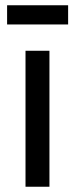

<svg xmlns="http://www.w3.org/2000/svg" viewBox="-20 -710 284 730"><path d="M77 0V-517H168V0ZM7 -617V-690H239V-617Z"/></svg>

Font: Bricolage Grotesque 20pt
Style: Regular
Weight: 400
Version: Version 1.001;gftools[0.9.33.dev8+g029e19f]